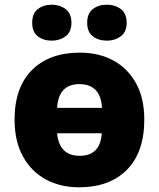

<svg xmlns="http://www.w3.org/2000/svg" viewBox="-20 -787 677 817"><path d="M594 -278Q594 -139 520 -64.5Q446 10 317 10Q237 10 175 -23.5Q113 -57 77.5 -121.5Q42 -186 42 -278Q42 -415 116 -489Q190 -563 320 -563Q400 -563 461.5 -530Q523 -497 558.5 -433.5Q594 -370 594 -278ZM318 -429Q229 -429 223 -328H414Q408 -429 318 -429ZM319 -124Q407 -124 413 -220H223Q232 -124 319 -124ZM117 -690Q117 -730 141 -748.5Q165 -767 200 -767Q234 -767 259 -748.5Q284 -730 284 -690Q284 -651 259 -632.5Q234 -614 200 -614Q165 -614 141 -632.5Q117 -651 117 -690ZM351 -690Q351 -730 375 -748.5Q399 -767 435 -767Q469 -767 494 -748.5Q519 -730 519 -690Q519 -651 494 -632.5Q469 -614 435 -614Q399 -614 375 -632.5Q351 -651 351 -690Z"/></svg>

Font: Noto Sans Black
Style: Regular
Weight: 900
Designer: Monotype Design Team
Foundry: Monotype Imaging Inc.
Version: Version 2.007